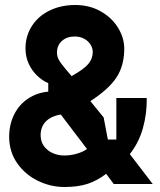

<svg xmlns="http://www.w3.org/2000/svg" viewBox="-20 -736 640 768"><path d="M16.6 -187Q16.6 -238 36.6 -278Q56.6 -318 92.5 -341.7Q128.4 -365.4 173 -369.4V-403.4Q149.6 -413.4 128.7 -433.2Q107.8 -453 94.9 -481Q82 -509 82 -542Q82 -591.8 107.2 -631.5Q132.4 -671.2 177.9 -693.6Q223.4 -716 281 -716Q338.6 -716 383.6 -690.2Q428.6 -664.4 453.3 -623.2Q478 -582 477 -537Q476 -471.2 445.1 -425Q414.2 -378.8 341.6 -331.4L394.6 -266.2L411.4 -178H445.4V-344H567Q568 -281.8 551.6 -223.3Q535.2 -164.8 499.2 -119.6L591 0H435L404.6 -40.8Q370.2 -14 331.5 -1Q292.8 12 238 12Q182.8 12 132 -12.6Q81.2 -37.2 49.3 -82.4Q17.4 -127.6 16.6 -187ZM328 -140 223.2 -277.8Q197 -273.8 178.4 -262.2Q159.8 -250.6 150.7 -232.6Q141.6 -214.6 142.6 -191.6Q143.6 -166.8 157.6 -149.2Q171.6 -131.6 192.6 -122.8Q213.6 -114 236.8 -114Q262.4 -114 287.6 -121.3Q312.8 -128.6 328 -140ZM351 -526.4Q351.4 -543 342.2 -557.6Q333 -572.2 316.6 -581.1Q300.2 -590 279.8 -590Q248.4 -590.4 228.4 -572.9Q208.4 -555.4 208 -527.4Q207.6 -510.4 215.4 -496.5Q223.2 -482.6 243.6 -458.4Q251.6 -449.4 266.4 -431.6Q315 -458.6 332.8 -479.7Q350.6 -500.8 351 -526.4Z"/></svg>

Font: Fliege Mono Thin
Style: Regular
Weight: 100
Version: Version 0.020;Glyphs 3.3 (3306)